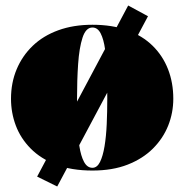

<svg xmlns="http://www.w3.org/2000/svg" viewBox="-20 -605 670 698"><path d="M518 -546 188 73 115 37 446 -585ZM316 -515Q388 -515 443 -495Q498 -475 535 -438.5Q572 -402 591 -353Q610 -304 610 -246Q610 -195 591.5 -148.5Q573 -102 536 -65Q499 -28 444 -6.5Q389 15 316 15Q240 15 184 -6.5Q128 -28 91.5 -65Q55 -102 37.5 -148.5Q20 -195 20 -246Q20 -304 40.5 -353Q61 -402 99 -438.5Q137 -475 192 -495Q247 -515 316 -515ZM316 -505Q292 -505 280 -468Q268 -431 264 -372Q260 -313 260 -246Q260 -200 261.5 -155Q263 -110 268.5 -74Q274 -38 285.5 -16.5Q297 5 316 5Q333 5 343.5 -16Q354 -37 360 -73Q366 -109 368 -154Q370 -199 370 -246Q370 -296 368.5 -342.5Q367 -389 362 -425.5Q357 -462 346 -483.5Q335 -505 316 -505Z"/></svg>

Font: Kalnia Thin
Style: Regular
Weight: 100
Version: Version 1.105